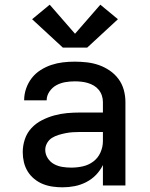

<svg xmlns="http://www.w3.org/2000/svg" viewBox="-20 -791 640 819"><path d="M247 8Q226 8 204.5 5Q183 2 163 -6Q143 -14 126 -28Q109 -42 98 -60Q87 -78 82 -99Q77 -120 77 -142Q77 -170 86 -197Q95 -224 114 -244.5Q133 -265 158.5 -278Q184 -291 211 -298.5Q238 -306 265.5 -308.5Q293 -311 321 -311H419V-356Q419 -370 414.5 -383.5Q410 -397 401 -408Q392 -419 380 -426Q368 -433 354.5 -437Q341 -441 327 -442.5Q313 -444 299 -444Q278 -444 258 -440.5Q238 -437 220.5 -427.5Q203 -418 191 -400.5Q179 -383 179 -363Q179 -363 179 -363Q179 -363 179 -363H83Q83 -363 83 -363Q83 -363 83 -364Q83 -389 91.5 -413.5Q100 -438 115.5 -458Q131 -478 153 -492Q175 -506 199 -514Q223 -522 248 -525Q273 -528 299 -528Q325 -528 351 -525Q377 -522 401.5 -513.5Q426 -505 448 -490Q470 -475 485.5 -454Q501 -433 508 -407.5Q515 -382 515 -356V0H419V-87Q407 -63 389 -44.5Q371 -26 347.5 -14Q324 -2 298.5 3Q273 8 247 8ZM284 -76Q309 -76 333.5 -81.5Q358 -87 378 -102Q398 -117 408.5 -140.5Q419 -164 419 -189V-228H321Q306 -228 290.5 -227Q275 -226 260 -223Q245 -220 230 -215.5Q215 -211 202 -203Q189 -195 181 -181Q173 -167 173 -152Q173 -133 183.5 -116.5Q194 -100 210.5 -91Q227 -82 246 -79Q265 -76 284 -76ZM248 -588 117 -709 192 -771 300 -647 408 -771 483 -709 352 -588Z"/></svg>

Font: Zed Mono Medium Extended
Style: Regular
Weight: 500
Width: 7
Monospace: yes
Designer: Belleve Invis
Foundry: Belleve Invis
Version: Version 1.0.0; ttfautohint (v1.8.4)